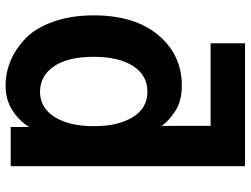

<svg xmlns="http://www.w3.org/2000/svg" viewBox="-122 -730 869 665"><g transform="rotate(90 312.5 -397.5)"><path d="M176.8 -288.1Q176.8 -197.3 210 -149.4Q243.2 -101.6 297.9 -101.6Q353.5 -101.6 385.3 -152.3Q417 -203.1 417 -288.1Q417 -372.1 385.7 -422.9Q354.5 -473.6 297.9 -473.6Q241.2 -473.6 209 -424.3Q176.8 -375 176.8 -288.1ZM33.2 -288.1Q33.2 -429.7 101.6 -511.2Q169.9 -592.8 277.3 -592.8Q330.1 -592.8 365.7 -569.3Q401.4 -545.9 416 -522.5V-692.4H129.9V-811.5H555.7V0H419.9V-64.5Q401.4 -32.2 364.3 -7.3Q327.1 17.6 276.4 17.6Q232.4 17.6 190.9 0.5Q149.4 -16.6 113.3 -51.3Q77.1 -85.9 55.2 -147.5Q33.2 -209 33.2 -288.1Z"/></g></svg>

Font: Gothic A1 ExtraBold
Style: Regular
Weight: 800
Designer: HanYang I&C Co.,Ltd.
Foundry: HanYang I&C Co.,Ltd.
Version: Version 2.50